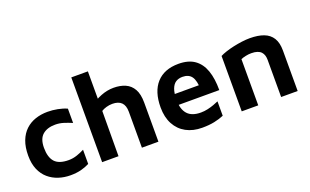

<svg xmlns="http://www.w3.org/2000/svg" viewBox="-81 -1100 2431 1507"><g transform="rotate(-20 1134.5 -346.5)"><path d="M301 12.2Q249 12.2 202.1 -3.1Q155.2 -18.4 118.6 -49.8Q82 -81.2 61 -130.1Q40 -179 40 -246.4Q40 -317.4 59.8 -368.8Q79.6 -420.2 115 -453.3Q150.4 -486.4 197.6 -502.3Q244.8 -518.2 299.8 -518.2Q340.8 -518.2 383.4 -510Q426 -501.8 459.2 -486.6V-367.2Q424.4 -382 390.9 -392.5Q357.4 -403 321.6 -403Q254.8 -403 216.1 -369.7Q177.4 -336.4 177.4 -261.4Q177.4 -182.4 212.2 -143.6Q247 -104.8 327.6 -104.8Q364.6 -104.8 399.3 -116.9Q434 -129 460.4 -143V-24.4Q425.4 -6.6 387.3 2.8Q349.2 12.2 301 12.2Z M568 0V-708H706.6V-411.2L651.8 -443.4Q691.6 -476.4 744.4 -497.3Q797.2 -518.2 851 -518.2Q906.6 -518.2 948.7 -499.7Q990.8 -481.2 1014.5 -439.3Q1038.2 -397.4 1038.2 -326.6V0H900.2V-300.2Q900.2 -352.8 874.5 -377.9Q848.8 -403 799.2 -403Q773.2 -403 748.2 -395.7Q723.2 -388.4 706.6 -377.4L704.8 0Z M1399.8 15Q1323.6 15 1266.4 -16Q1209.2 -47 1177.6 -105.7Q1146 -164.4 1146 -246.4Q1146 -378.4 1210.5 -449.5Q1275 -520.6 1393.8 -520.6Q1476.8 -520.6 1527.8 -484.3Q1578.8 -448 1602.4 -380.4Q1626 -312.8 1625.6 -217.2H1237.8L1225.4 -307.8H1513.2L1490.6 -266.6Q1488.8 -346.4 1464.6 -380.1Q1440.4 -413.8 1388.4 -413.8Q1356.4 -413.8 1333.1 -399.1Q1309.8 -384.4 1296.8 -350.1Q1283.8 -315.8 1283.8 -256.2Q1283.8 -180.8 1319.4 -140.8Q1355 -100.8 1430.8 -100.8Q1459.6 -100.8 1488.1 -107.2Q1516.6 -113.6 1540.6 -122.4Q1564.6 -131.2 1582 -139V-18.8Q1546.6 -3.6 1502.2 5.7Q1457.8 15 1399.8 15Z M1734 -462.6Q1753.2 -472.8 1783.5 -482.9Q1813.8 -493 1849.3 -500.8Q1884.8 -508.6 1921 -513.4Q1957.2 -518.2 1988.8 -518.2Q2057.6 -518.2 2104.8 -500.3Q2152 -482.4 2176.6 -442.9Q2201.2 -403.4 2201.2 -338.2V0H2063.2V-311.8Q2063.2 -331 2058.1 -347.7Q2053 -364.4 2041.5 -376.9Q2030 -389.4 2009.9 -396.4Q1989.8 -403.4 1959.8 -403.4Q1936 -403.4 1911.7 -398.1Q1887.4 -392.8 1872 -385.8V0H1734Z"/></g></svg>

Font: Maven Pro VF Beta
Style: Regular
Weight: 400
Designer: Joe Prince
Foundry: Joe Prince
Version: Version 2.002